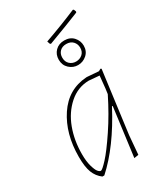

<svg xmlns="http://www.w3.org/2000/svg" viewBox="-194 -858 811 942"><g transform="rotate(-30 211.0 -386.5)"><path d="M381 -777 386 -775 391 -762 389 -757Q323 -730 205 -686L200 -690L195 -705Q294 -740 381 -777ZM269 -668Q302 -668 321 -647Q340 -626 340 -598Q340 -567 318.5 -548Q297 -529 269 -529Q241 -529 220 -548.5Q199 -568 199 -599Q199 -629 218.5 -648.5Q238 -668 269 -668ZM269 -648Q246 -648 232.5 -634.5Q219 -621 219 -599Q219 -576 233.5 -562.5Q248 -549 269 -549Q290 -549 305 -562Q320 -575 320 -598Q320 -619 306.5 -633.5Q293 -648 269 -648ZM273 -457H277L342 -452L354 -459L359 -456L313 -106L304 0L279 4L315 -271H311Q218 -94 109 4H98Q71 -16 58.5 -48Q46 -80 46 -137Q46 -268 106.5 -359Q167 -450 273 -457ZM66 -141Q66 -100 74 -72Q82 -44 90.5 -34Q99 -24 106 -24Q114 -24 145.5 -58Q177 -92 228 -168Q279 -244 323 -333L327 -362L334 -432L275 -437Q212 -436 163.5 -393Q115 -350 90.5 -284Q66 -218 66 -141Z"/></g></svg>

Font: Alegreya Sans Thin
Style: Italic
Weight: 100
Italic angle: -7°
Designer: Juan Pablo del Peral
Foundry: Huerta Tipografica
Version: Version 2.007